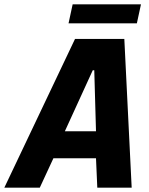

<svg xmlns="http://www.w3.org/2000/svg" viewBox="-64 -868 688 888"><path d="M-44 0 283 -688H511L545 0H386L380 -136H183L120 0ZM236 -261H380L372 -543H365ZM253 -760 272 -848H588L569 -760Z"/></svg>

Font: Saira Semi Condensed
Style: Bold Italic
Weight: 700
Width: 4
Italic angle: -12°
Designer: Hector Gatti with collaboration of the Omnibus-Type team
Foundry: Omnibus-Type
Version: Version 1.001; ttfautohint (v1.8)